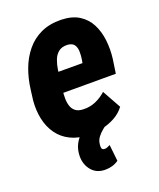

<svg xmlns="http://www.w3.org/2000/svg" viewBox="-136 -623 739 894"><g transform="rotate(-20 233.5 -175.5)"><path d="M215.3 9.8Q162.6 8.8 124.3 -10Q85.9 -28.8 62.3 -62Q38.6 -95.2 29.3 -138.2Q20 -181.2 24.4 -231L30.8 -280.8Q37.1 -333 54.4 -379.9Q71.8 -426.8 101.6 -463.1Q131.3 -499.5 174.1 -519.5Q216.8 -539.6 275.4 -538.6Q329.1 -537.1 363.5 -515.1Q397.9 -493.2 416.3 -457Q434.6 -420.9 439.7 -376.2Q444.8 -331.5 439 -285.2L428.7 -215.3H78.1L95.7 -315.4L299.8 -314.9L302.7 -331.1Q305.7 -350.1 305.4 -369.9Q305.2 -389.6 296.1 -403.3Q287.1 -417 262.7 -418.9Q234.9 -419.9 218.5 -406.7Q202.1 -393.6 193.8 -371.8Q185.5 -350.1 181.9 -325.9Q178.2 -301.8 175.8 -280.8L169.9 -230.5Q167.5 -209.5 167.5 -189Q167.5 -168.5 172.9 -151.1Q178.2 -133.8 191.9 -122.8Q205.6 -111.8 231.9 -111.3Q264.2 -110.4 292.2 -122.6Q320.3 -134.8 343.8 -156.2L395 -64Q375 -37.1 345 -20.8Q314.9 -4.4 281 2.9Q247.1 10.3 215.3 9.8ZM236.3 -45.9 314.9 -16.6Q300.3 -4.9 285.4 7.1Q270.5 19 259.3 33.9Q248 48.8 246.1 68.8Q244.6 78.1 246.6 86.7Q248.5 95.2 259.3 95.7Q267.1 96.7 274.2 93.3Q281.2 89.8 288.1 86.9L296.9 168Q282.7 178.2 266.1 183.1Q249.5 188 231.9 188Q188.5 188.5 163.8 159.4Q139.2 130.4 139.2 88.9Q139.6 56.2 152.3 31Q165 5.9 186.8 -12.9Q208.5 -31.7 236.3 -45.9Z"/></g></svg>

Font: Roboto Condensed ExtraBold
Style: Italic
Weight: 800
Italic angle: -12°
Designer: Christian Robertson
Foundry: Google
Version: Version 3.008; 2023